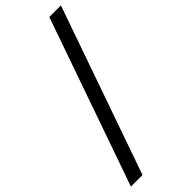

<svg xmlns="http://www.w3.org/2000/svg" viewBox="-328 -880 1018 1018"><g transform="rotate(-45 180.5 -371.0)"><path d="M302 -842 -28 100H59L389 -842Z"/></g></svg>

Font: ICO Headline
Style: Regular
Weight: 500
Designer: Julieta Ulanovsky
Foundry: Julieta Ulanovsky
Version: Version 7.200